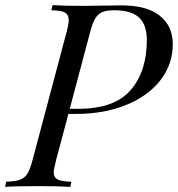

<svg xmlns="http://www.w3.org/2000/svg" viewBox="-53 -728 693 748"><path d="M620.1 -556.2Q620.1 -478 572.5 -416.3Q524.9 -354.5 439 -319.3Q353 -284.2 243.2 -284.2H213.4L166 -106Q156.2 -67.9 156.2 -55.7Q156.2 -37.1 171.1 -29.1Q186 -21 225.1 -20L221.2 0Q174.3 -2.9 97.2 -2.9Q9.3 -2.9 -33.2 0L-28.8 -20Q7.3 -21.5 25.1 -27.8Q43 -34.2 53.7 -51.3Q64.5 -68.4 74.2 -106L206.1 -602.1Q214.8 -633.8 214.8 -649.9Q214.8 -670.4 200 -679Q185.1 -687.5 147 -688L151.9 -708Q192.9 -705.1 274.9 -705.1Q298.8 -705.1 346.7 -706.1Q395.5 -707 420.9 -707Q519 -707 569.6 -666.7Q620.1 -626.5 620.1 -556.2ZM519 -571.8Q519 -631.3 488.8 -659.7Q458.5 -688 392.1 -688Q361.8 -688 345 -680.7Q328.1 -673.3 317.6 -655.3Q307.1 -637.2 297.9 -602.1L218.8 -304.2H252.9Q393.1 -304.2 456.1 -377.2Q519 -450.2 519 -571.8Z"/></svg>

Font: TypoPRO Playfair Display
Style: Italic
Weight: 400
Italic angle: -14°
Designer: Claus Eggers Sørensen
Foundry: Claus Eggers Sørensen
Version: Version 1.004;PS 001.004;hotconv 1.0.70;makeotf.lib2.5.58329